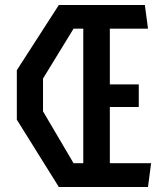

<svg xmlns="http://www.w3.org/2000/svg" viewBox="-20 -750 660 770"><path d="M216 0H573.5L586 -95.5H420.5V-321H536.5V-411.5H420.5V-635H573.5L561 -730H216L47.5 -468.5V-270ZM152.5 -303.5V-435L275 -635H314V-95.5H275Z"/></svg>

Font: Monaspace Krypton Medium
Style: Regular
Weight: 500
Designer: Riley Cran & the Lettermatic Team
Foundry: Lettermatic
Version: Version 1.101 (Monaspace Krypton)